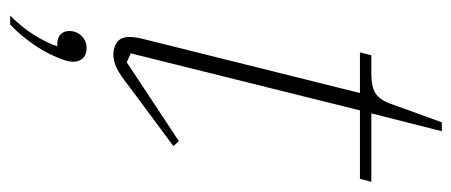

<svg xmlns="http://www.w3.org/2000/svg" viewBox="-282 -408 910 387"><g transform="rotate(90 173.5 -215.0)"><path d="M90 12Q76 12 65.5 4.5Q55 -3 55 -21Q55 -32 60 -52L168 -485H86L92 -508H129Q155 -508 168 -516Q181 -524 189 -545L227 -650H245L209 -508H347L341 -485H203L88 -23L106 -15L265 -120L275 -109L159 -23Q130 0 116.5 6Q103 12 90 12ZM12 220Q35 197 50.5 172.5Q66 148 74 125H68Q57 125 50 118.5Q43 112 43 101Q43 86 53 76Q63 66 77 66Q91 66 98 73.5Q105 81 105 93Q105 106 95 128Q85 152 67.5 176.5Q50 201 30 220H12Z"/></g></svg>

Font: IBM Plex Serif ExtLt
Style: Italic
Weight: 200
Italic angle: -14°
Designer: Mike Abbink, Paul van der Laan, Pieter van Rosmalen
Foundry: Bold Monday
Version: Version 3.001